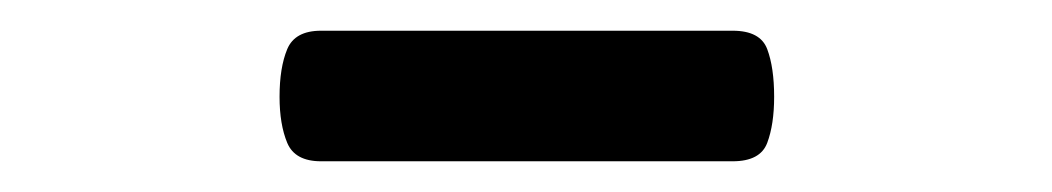

<svg xmlns="http://www.w3.org/2000/svg" viewBox="-20 -791 685 125"><path d="M189 -686Q172 -686 167 -698Q162 -710 162 -728Q162 -747 167 -759Q172 -771 189 -771H457Q475 -771 479.5 -759Q484 -747 484 -728Q484 -710 479.5 -698Q475 -686 457 -686Z"/></svg>

Font: Playwrite US Modern
Style: Regular
Weight: 400
Designer: Veronika Burian, José Scaglione
Foundry: TypeTogether
Version: Version 1.002